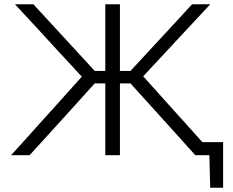

<svg xmlns="http://www.w3.org/2000/svg" viewBox="-20 -733 1102 907"><path d="M32.5 0Q60.5 -30.5 96.5 -70.5Q132.5 -110.5 170.5 -153Q208 -195 241.5 -231.5L366.5 -371L252.5 -494Q203.5 -548 153.5 -602Q103.5 -656 50.5 -713H137.5Q190.5 -655.5 230.5 -612Q270.5 -568.5 311.5 -524L427.5 -398H477.5V-713H546.5V-398H596.5L713 -524Q754 -568.5 794.5 -612Q834.5 -655.5 887.5 -713H973.5Q920.5 -656 870 -602Q819.5 -548 769.5 -494L656.5 -372.5L784 -230.5Q819 -192 859.2 -147.2Q899.5 -102.5 936 -61.5H1034V154H973L969 0H902.5Q854.5 -53 813 -99.5Q771.5 -145.5 732 -189L596.5 -339H546.5V0H477.5V-339H427.5L295 -192.5Q253 -146.5 210.8 -99.8Q168.5 -53 120 0Z"/></svg>

Font: Heraclito Light
Style: Regular
Weight: 300
Designer: Kostas Bartsokas (font) & Cristiano Sobral (main changes)
Foundry: Kostas Bartsokas (font) & Cristiano Sobral (main changes)
Version: Version 1.00;July 8, 2020;FontCreator 13.0.0.2655 64-bit